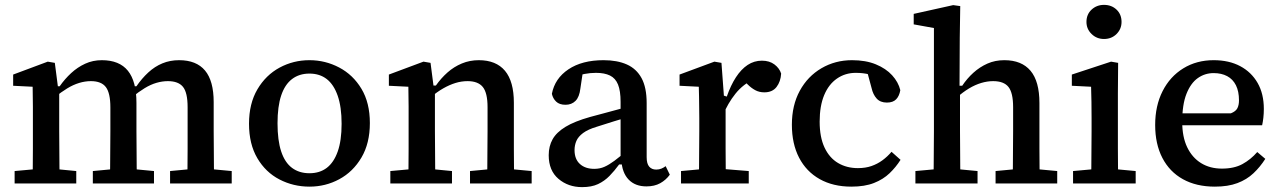

<svg xmlns="http://www.w3.org/2000/svg" viewBox="-20 -753 5253 788"><path d="M40 0V-51L150 -61H190L293 -51V0ZM114 0Q114 -30 114.5 -67Q115 -104 115 -143Q115 -182 115 -215V-268Q115 -294 115 -315Q115 -336 114.5 -356Q114 -376 114 -397L34 -401V-447L176 -500L205 -495L219 -387L223 -386V-215Q223 -182 223.5 -143Q224 -104 224 -67Q224 -30 225 0ZM361 0V-51L467 -61H507L612 -51V0ZM431 0Q432 -30 432 -67Q432 -104 432.5 -142.5Q433 -181 433 -215V-312Q433 -371 414.5 -395.5Q396 -420 353 -420Q329 -420 304.5 -412.5Q280 -405 255.5 -390Q231 -375 205 -354L199 -399H225Q246 -429 272 -453Q298 -477 329.5 -491.5Q361 -506 398 -506Q470 -506 505 -462.5Q540 -419 540 -331V-215Q540 -181 540.5 -142.5Q541 -104 541 -67Q541 -30 542 0ZM678 0V-51L784 -61H824L931 -51V0ZM749 0Q749 -30 749.5 -67Q750 -104 750 -142.5Q750 -181 750 -215V-313Q750 -373 731 -396.5Q712 -420 669 -420Q646 -420 622 -413Q598 -406 573.5 -391Q549 -376 522 -354L514 -399H540Q562 -431 588.5 -455.5Q615 -480 646.5 -493Q678 -506 715 -506Q786 -506 821.5 -463.5Q857 -421 857 -334V-215Q857 -181 857.5 -142.5Q858 -104 858 -67Q858 -30 859 0Z M1250 13Q1184 13 1127 -16.5Q1070 -46 1036 -104Q1002 -162 1002 -245Q1002 -328 1036.5 -386.5Q1071 -445 1127.5 -475.5Q1184 -506 1250 -506Q1315 -506 1372 -476Q1429 -446 1463.5 -388.5Q1498 -331 1498 -248Q1498 -165 1463.5 -106.5Q1429 -48 1372.5 -17.5Q1316 13 1250 13ZM1250 -42Q1292 -42 1321 -64Q1350 -86 1366 -131Q1382 -176 1382 -245Q1382 -314 1366 -360Q1350 -406 1321 -428.5Q1292 -451 1250 -451Q1208 -451 1178.5 -428.5Q1149 -406 1134 -361Q1119 -316 1119 -247Q1119 -177 1134 -131.5Q1149 -86 1178.5 -64Q1208 -42 1250 -42Z M1582 0V-51L1692 -61H1732L1835 -51V0ZM1656 0Q1656 -30 1656.5 -67Q1657 -104 1657 -143Q1657 -182 1657 -215V-268Q1657 -294 1657 -315Q1657 -336 1656.5 -356Q1656 -376 1656 -397L1576 -401V-447L1718 -500L1747 -495L1761 -387L1765 -386V-215Q1765 -182 1765.5 -143Q1766 -104 1766 -67Q1766 -30 1767 0ZM1909 0V-51L2015 -61H2055L2162 -51V0ZM1979 0Q1980 -30 1980 -67Q1980 -104 1980.5 -142.5Q1981 -181 1981 -215V-313Q1981 -372 1961.5 -396Q1942 -420 1899 -420Q1874 -420 1849.5 -412.5Q1825 -405 1799.5 -390.5Q1774 -376 1748 -354L1742 -402H1769Q1790 -432 1816.5 -455.5Q1843 -479 1875.5 -492.5Q1908 -506 1945 -506Q2016 -506 2052.5 -462.5Q2089 -419 2089 -331V-215Q2089 -181 2089 -142.5Q2089 -104 2089.5 -67Q2090 -30 2090 0Z M2369 15Q2312 15 2272 -19Q2232 -53 2232 -116Q2232 -153 2248 -181.5Q2264 -210 2301 -232.5Q2338 -255 2402 -273Q2430 -281 2458 -288Q2486 -295 2513.5 -303Q2541 -311 2569 -318V-276Q2534 -266 2499.5 -255Q2465 -244 2430 -233Q2393 -222 2373 -207Q2353 -192 2345.5 -174.5Q2338 -157 2338 -137Q2338 -100 2360 -80Q2382 -60 2419 -60Q2442 -60 2461 -68.5Q2480 -77 2501.5 -93Q2523 -109 2552 -134L2558 -78H2521Q2502 -52 2481.5 -31Q2461 -10 2434.5 2.5Q2408 15 2369 15ZM2633 12Q2587 12 2560 -16Q2533 -44 2530 -97L2527 -99V-335Q2527 -380 2516.5 -406Q2506 -432 2483.5 -443Q2461 -454 2426 -454Q2402 -454 2379 -449.5Q2356 -445 2332 -435L2375 -477L2362 -390Q2358 -355 2342 -339Q2326 -323 2301 -323Q2276 -323 2262.5 -336Q2249 -349 2245 -368Q2257 -431 2313 -468.5Q2369 -506 2457 -506Q2513 -506 2552.5 -488.5Q2592 -471 2613 -432.5Q2634 -394 2634 -330V-108Q2634 -81 2644.5 -69Q2655 -57 2673 -57Q2685 -57 2694.5 -61Q2704 -65 2712 -71L2729 -36Q2713 -14 2689.5 -1Q2666 12 2633 12Z M2775 0V-51L2885 -61H2929L3053 -51V0ZM2848 0Q2849 -30 2849 -67Q2849 -104 2849.5 -143Q2850 -182 2850 -215V-268Q2850 -294 2849.5 -315Q2849 -336 2849 -356Q2849 -376 2848 -397L2769 -401V-447L2912 -500L2941 -495L2951 -360L2958 -359V-215Q2958 -182 2958 -143Q2958 -104 2958.5 -67Q2959 -30 2959 0ZM2947 -280 2938 -357H2963Q2979 -403 3000.5 -436Q3022 -469 3048.5 -486.5Q3075 -504 3107 -504Q3138 -504 3158.5 -488.5Q3179 -473 3186 -451Q3184 -418 3167 -396Q3150 -374 3117 -374Q3096 -374 3079.5 -383Q3063 -392 3049 -406L3026 -429L3078 -430Q3030 -408 2998.5 -368.5Q2967 -329 2947 -280Z M3474 13Q3399 13 3344 -18Q3289 -49 3259.5 -106Q3230 -163 3230 -241Q3230 -321 3262.5 -380.5Q3295 -440 3351.5 -473Q3408 -506 3477 -506Q3533 -506 3574.5 -489Q3616 -472 3641.5 -444Q3667 -416 3675 -383Q3671 -359 3658 -345.5Q3645 -332 3620 -332Q3593 -332 3578 -348.5Q3563 -365 3557 -392L3533 -481L3595 -430Q3573 -441 3548 -447.5Q3523 -454 3492 -454Q3449 -454 3415 -430.5Q3381 -407 3362.5 -362.5Q3344 -318 3344 -254Q3344 -190 3364 -147.5Q3384 -105 3419.5 -84Q3455 -63 3501 -63Q3532 -63 3556.5 -71.5Q3581 -80 3601.5 -95Q3622 -110 3639 -130L3676 -97Q3657 -67 3631 -42Q3605 -17 3567 -2Q3529 13 3474 13Z M3737 0V-51L3847 -61H3887L3992 -51V0ZM3811 0Q3812 -30 3812 -67Q3812 -104 3812.5 -143Q3813 -182 3813 -215V-638L3730 -653V-696L3892 -732L3921 -728L3919 -598L3918 -388L3920 -381V-215Q3920 -182 3920.5 -143Q3921 -104 3921 -67Q3921 -30 3922 0ZM4066 0V-51L4172 -61H4212L4319 -51V0ZM4136 0Q4137 -30 4137 -67Q4137 -104 4137.5 -142.5Q4138 -181 4138 -215V-313Q4138 -372 4119 -396Q4100 -420 4056 -420Q4032 -420 4007 -412.5Q3982 -405 3957 -390Q3932 -375 3906 -352L3897 -401H3929Q3949 -431 3975 -454.5Q4001 -478 4032.5 -492Q4064 -506 4102 -506Q4173 -506 4209.5 -462.5Q4246 -419 4246 -330V-215Q4246 -181 4246 -142.5Q4246 -104 4246.5 -67Q4247 -30 4247 0Z M4384 0V-51L4494 -61H4534L4641 -51V0ZM4458 0Q4459 -30 4459 -67Q4459 -104 4459.5 -143Q4460 -182 4460 -215V-267Q4460 -304 4459.5 -334.5Q4459 -365 4458 -397L4379 -401V-447L4540 -500L4569 -495L4568 -369V-215Q4568 -182 4568 -143Q4568 -104 4568.5 -67Q4569 -30 4569 0ZM4511 -593Q4481 -593 4460 -613.5Q4439 -634 4439 -663Q4439 -694 4460 -713.5Q4481 -733 4511 -733Q4542 -733 4562.5 -713.5Q4583 -694 4583 -663Q4583 -634 4562.5 -613.5Q4542 -593 4511 -593Z M4966 13Q4890 13 4835 -17.5Q4780 -48 4750.5 -105Q4721 -162 4721 -240Q4721 -319 4751.5 -379Q4782 -439 4836.5 -472.5Q4891 -506 4961 -506Q5024 -506 5070 -481.5Q5116 -457 5141.5 -412.5Q5167 -368 5167 -306Q5167 -287 5165 -269.5Q5163 -252 5160 -239H4786V-288H5032Q5052 -296 5058.5 -309Q5065 -322 5065 -341Q5065 -378 5052.5 -403Q5040 -428 5016.5 -440.5Q4993 -453 4961 -453Q4925 -453 4896 -432.5Q4867 -412 4849.5 -368Q4832 -324 4832 -253Q4832 -191 4852.5 -148.5Q4873 -106 4909.5 -83.5Q4946 -61 4995 -61Q5045 -61 5079 -79.5Q5113 -98 5140 -129L5173 -101Q5152 -68 5124.5 -42Q5097 -16 5058.5 -1.5Q5020 13 4966 13Z"/></svg>

Font: Source Serif 4 Medium
Style: Regular
Weight: 500
Designer: Frank Grießhammer
Foundry: Adobe Systems Incorporated
Version: Version 4.004;hotconv 1.0.116;makeotfexe 2.5.65601